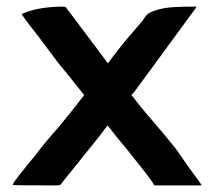

<svg xmlns="http://www.w3.org/2000/svg" viewBox="-20 -560 649 582"><path d="M545 -63 590 -1Q591 0 590 1H589V2H449Q448 2 447 1Q442 -10 412 -48Q404 -58 365 -107Q331 -147 306 -180Q281 -146 262 -123L224 -76Q220 -70 206.5 -54Q193 -38 191 -35L175 -15Q164 0 163 0Q161 2 146 2Q31 2 20 1Q17 1 19 -1Q20 -6 42 -34L90 -93Q116 -128 158 -175Q193 -217 229 -264Q234 -269 235 -272L192 -326Q158 -367 156 -370L96 -450Q58 -498 47 -515Q46 -516 47 -518Q93 -539 168 -540Q176 -540 180 -538Q181 -536 184 -532L200 -511Q247 -449 284 -399L307 -368Q340 -413 375 -454L413 -498Q418 -508 428 -518L437 -523Q454 -531 482 -536Q509 -540 573 -540H574L575 -539Q576 -539 575 -538Q574 -536 563.5 -522Q553 -508 527.5 -473Q502 -438 477 -404Q420 -326 389 -284L379 -272Q379 -268 382 -268Q403 -239 439 -198Q481 -149 500 -125Q515 -108 545 -63Z"/></svg>

Font: Tovari Sans
Style: Bold
Weight: 700
Designer: Verneri Kontto, Denis Ignatov
Foundry: Verneri Kontto
Version: Version 1.10 May 7, 2019